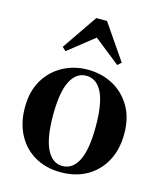

<svg xmlns="http://www.w3.org/2000/svg" viewBox="-124 -929 879 1038"><g transform="rotate(15 315.0 -410.5)"><path d="M314 17Q232 17 169.5 -18.5Q107 -54 72 -119.5Q37 -185 37 -273Q37 -362 74.5 -425.5Q112 -489 175.5 -523Q239 -557 314 -557Q391 -557 454 -523.5Q517 -490 555 -426.5Q593 -363 593 -273Q593 -184 557.5 -119Q522 -54 459.5 -18.5Q397 17 314 17ZM314 -18Q372 -18 403 -80.5Q434 -143 434 -271Q434 -400 403 -461.5Q372 -523 314 -523Q258 -523 226.5 -461.5Q195 -400 195 -271Q195 -143 226.5 -80.5Q258 -18 314 -18ZM460 -622 273 -770H357L170 -622L150 -641L285 -838H345L480 -641Z"/></g></svg>

Font: Noto Serif TC ExtraLight ExtraBold
Style: Regular
Weight: 800
Version: Version 2.002-H1;hotconv 1.1.0;makeotfexe 2.6.0